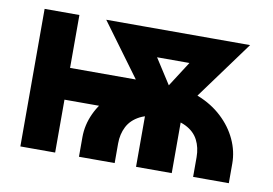

<svg xmlns="http://www.w3.org/2000/svg" viewBox="-61 -603 993 698"><g transform="rotate(10 436.0 -254.0)"><path d="M51.3 -507.8V0H179.7V-507.8ZM179.7 -312.5V-195.3H502.4V-312.5ZM820.8 -72.3Q820.8 -117.7 800.9 -160.6Q781 -203.6 744.1 -237.9Q707.3 -272.2 656.6 -292.4Q605.8 -312.5 544.1 -312.5Q482.4 -312.5 431.8 -292.4Q381.1 -272.2 344.2 -237.9Q307.4 -203.6 287.5 -160.6Q267.6 -117.7 267.6 -72.3Q267.6 -24.9 267.6 -12.5Q267.6 0 267.6 0H399.4Q399.4 0 399.4 -12.9Q399.4 -25.9 399.4 -72.3Q399.4 -106.9 413.7 -134.8Q428 -162.6 459.7 -179Q491.5 -195.3 544.2 -195.3Q596.9 -195.3 628.7 -179.4Q660.4 -163.6 674.7 -135.9Q689 -108.2 689 -72.3Q689 -24.9 689 -12.5Q689 0 689 0H820.8Q820.8 0 820.8 -12.9Q820.8 -25.9 820.8 -72.3ZM394.8 -405.5H697.3L669.7 -507.8H418.7ZM478.3 0H610.1V-255.4H478.3ZM593.8 -212.4 809.8 -507.8H669.7L544.2 -312.5L418.7 -507.8H278.8L486.6 -225.1Q496.8 -223.1 511.6 -221.4Q526.4 -219.7 542.2 -218.3Q558.1 -216.8 571.9 -215.3Q585.7 -213.9 593.8 -212.4Z"/></g></svg>

Font: Giphurs
Style: Regular
Weight: 400
Version: Version 2.010